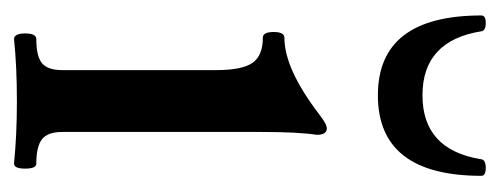

<svg xmlns="http://www.w3.org/2000/svg" viewBox="-234 -458 696 267"><g transform="rotate(90 113.5 -324.0)"><path d="M112 -502Q1 -502 1 -646Q1 -652 11.5 -652Q22 -652 23 -646Q36 -564 112 -564Q188 -564 201 -646Q202 -652 213 -652Q224 -652 224 -646Q224 -502 112 -502ZM34 4Q26 4 26 -11.5Q26 -27 34 -27Q58 -27 67.5 -35Q77 -43 77 -63V-277Q77 -313 67 -327.5Q57 -342 32 -342Q24 -342 24 -357Q24 -372 32 -372Q75 -372 138 -420Q152 -431 158 -431Q167 -431 167 -417Q163 -392 163 -339V-63Q163 -43 173 -35Q183 -27 207 -27Q214 -27 214 -11.5Q214 4 207 4Q167 0 121 0Q71 0 34 4Z"/></g></svg>

Font: Junicode Cond Medium
Style: Regular
Weight: 500
Width: 3
Designer: Peter S. Baker
Version: Version 2.201